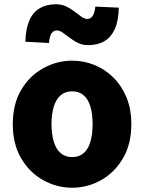

<svg xmlns="http://www.w3.org/2000/svg" viewBox="-20 -868 677 902"><path d="M319 14Q247 14 183 -21.5Q119 -57 79.5 -124Q40 -191 40 -285Q40 -379 79.5 -445.5Q119 -512 183 -547.5Q247 -583 319 -583Q373 -583 423 -563Q473 -543 512 -504.5Q551 -466 574 -411Q597 -356 597 -285Q597 -191 557.5 -124Q518 -57 454.5 -21.5Q391 14 319 14ZM319 -130Q352 -130 373.5 -149Q395 -168 405 -203Q415 -238 415 -285Q415 -332 405 -366.5Q395 -401 373.5 -420Q352 -439 319 -439Q286 -439 264.5 -420Q243 -401 232.5 -366.5Q222 -332 222 -285Q222 -238 232.5 -203Q243 -168 264.5 -149Q286 -130 319 -130ZM394 -656Q367 -656 346 -666.5Q325 -677 307.5 -690.5Q290 -704 275 -714.5Q260 -725 247 -725Q232 -725 222.5 -712Q213 -699 210 -666L99 -672Q101 -733 118 -772Q135 -811 167 -829.5Q199 -848 243 -848Q270 -848 291.5 -837.5Q313 -827 330.5 -813.5Q348 -800 362.5 -789.5Q377 -779 390 -779Q405 -779 414.5 -792Q424 -805 428 -837L538 -832Q537 -771 519.5 -732Q502 -693 470.5 -674.5Q439 -656 394 -656Z"/></svg>

Font: Noto Sans JP Thin Black
Style: Regular
Weight: 900
Version: Version 2.004-H2;hotconv 1.0.118;makeotfexe 2.5.65603